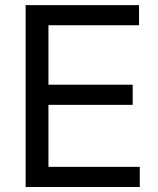

<svg xmlns="http://www.w3.org/2000/svg" viewBox="-20 -748 634 768"><path d="M82.5 0V-727.5H536.1V-647H173.8V-409.2H510.7V-328.6H173.8V-80.6H539.1V0Z"/></svg>

Font: Inter 20pt
Style: Regular
Weight: 400
Version: Version 4.001;git-66647c0bb